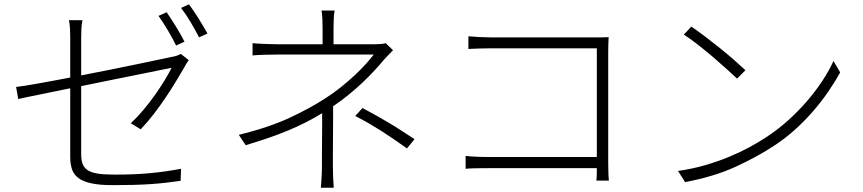

<svg xmlns="http://www.w3.org/2000/svg" viewBox="-20 -840 4020 894"><path d="M800 -628Q793 -643 783 -661Q773 -679 762 -698Q751 -717 739.5 -734.5Q728 -752 718 -766L756 -783Q765 -770 776 -753Q787 -736 798.5 -717.5Q810 -699 820.5 -680.5Q831 -662 839 -646ZM358 -489Q427 -502 495.5 -516Q564 -530 622.5 -542Q681 -554 722.5 -563Q764 -572 779 -575Q793 -577 804 -581Q815 -585 822 -589L859 -560Q854 -554 848.5 -545Q843 -536 839 -528Q821 -497 799 -460.5Q777 -424 751 -385.5Q725 -347 696 -309Q667 -271 635 -238L589 -266Q619 -294 648 -328.5Q677 -363 702 -398.5Q727 -434 747 -467Q767 -500 779 -524Q776 -524 737.5 -516Q699 -508 639 -496Q579 -484 505 -469Q431 -454 358 -439V-122Q358 -95 364.5 -77Q371 -59 388.5 -47.5Q406 -36 436 -31.5Q466 -27 513 -27Q559 -27 599 -28.5Q639 -30 676.5 -33.5Q714 -37 749.5 -42Q785 -47 823 -54L821 2Q786 7 751 11Q716 15 678 17.5Q640 20 597.5 21Q555 22 504 22Q443 22 404.5 13.5Q366 5 344.5 -11.5Q323 -28 315 -52.5Q307 -77 307 -109V-429Q226 -412 160.5 -399Q95 -386 65 -379L55 -435Q71 -437 97 -441Q123 -445 156 -451Q189 -457 227.5 -464Q266 -471 307 -479V-668Q307 -688 306 -706.5Q305 -725 301 -746H364Q360 -725 359 -706.5Q358 -688 358 -668ZM860 -820Q870 -806 882 -788.5Q894 -771 905.5 -752.5Q917 -734 927.5 -716Q938 -698 946 -684L907 -666Q890 -699 867.5 -737Q845 -775 823 -803Z M1531 -345Q1531 -314 1531 -276.5Q1531 -239 1530.5 -201Q1530 -163 1530 -128Q1530 -93 1530 -67Q1530 -42 1531 -15.5Q1532 11 1534 34H1474Q1476 11 1477.5 -15.5Q1479 -42 1479 -67Q1479 -91 1479 -122.5Q1479 -154 1479.5 -187.5Q1480 -221 1480 -253.5Q1480 -286 1480 -313Q1409 -269 1324 -233.5Q1239 -198 1124 -164L1092 -212Q1233 -247 1329.5 -292Q1426 -337 1496 -383Q1532 -406 1566.5 -433.5Q1601 -461 1630.5 -488.5Q1660 -516 1683 -541.5Q1706 -567 1720 -586H1273Q1247 -586 1212.5 -585Q1178 -584 1156 -582V-639Q1166 -638 1181 -637Q1196 -636 1212 -635.5Q1228 -635 1244 -634.5Q1260 -634 1273 -634H1482V-707Q1482 -726 1481 -751Q1480 -776 1477 -791H1538Q1535 -776 1534 -751Q1533 -726 1533 -707V-634H1724Q1738 -634 1752 -635Q1766 -636 1776 -639L1810 -606Q1799 -595 1787.5 -583Q1776 -571 1766 -560Q1748 -538 1723 -511Q1698 -484 1668 -455.5Q1638 -427 1603.5 -399Q1569 -371 1532 -346ZM1668 -337Q1704 -318 1733 -301.5Q1762 -285 1790 -268.5Q1818 -252 1846.5 -233.5Q1875 -215 1910 -192L1875 -149Q1842 -172 1814 -191.5Q1786 -211 1758.5 -228.5Q1731 -246 1701 -263.5Q1671 -281 1634 -300Z M2757 1Q2758 -4 2758.5 -20Q2759 -36 2759 -57H2252Q2220 -57 2192.5 -56.5Q2165 -56 2148 -54V-114Q2164 -112 2192.5 -110.5Q2221 -109 2251 -109H2759V-615H2263Q2237 -615 2207 -614Q2177 -613 2161 -612V-671Q2184 -669 2211.5 -667.5Q2239 -666 2262 -666H2747Q2764 -666 2780.5 -666Q2797 -666 2814 -667Q2813 -651 2812.5 -632Q2812 -613 2812 -599V-83Q2812 -56 2813 -30Q2814 -4 2815 1Z M3199 -716Q3226 -698 3261 -671.5Q3296 -645 3331.5 -616.5Q3367 -588 3399 -560Q3431 -532 3451 -513L3412 -474Q3393 -492 3362.5 -519.5Q3332 -547 3297.5 -576.5Q3263 -606 3227.5 -633.5Q3192 -661 3164 -679ZM3137 -44Q3206 -54 3265.5 -71.5Q3325 -89 3375.5 -110Q3426 -131 3468.5 -154Q3511 -177 3546 -200Q3600 -235 3648.5 -278.5Q3697 -322 3737.5 -369Q3778 -416 3809.5 -464Q3841 -512 3861 -556L3892 -503Q3868 -459 3836 -412.5Q3804 -366 3764.5 -320.5Q3725 -275 3678 -233Q3631 -191 3576 -156Q3502 -108 3404 -63Q3306 -18 3170 8Z"/></svg>

Font: SpoqaHanSansJP-Light
Style: Regular
Weight: 300
Designer: [Source Han Sans]
Ryoko NISHIZUKA  (kana & ideographs); Paul D. Hunt (Latin, Greek & Cyrillic); Wenlong ZHANG  (bopomofo
Foundry: Spoqa (http://bi.spoqa.com)
Version: Version 1.002.20150607